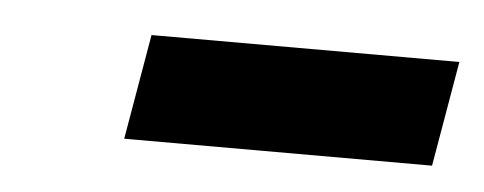

<svg xmlns="http://www.w3.org/2000/svg" viewBox="-25 -368 426 169"><g transform="rotate(5 188.0 -283.5)"><path d="M104 -330H376L360 -237H88Z"/></g></svg>

Font: LT Museum
Style: Bold Italic
Weight: 700
Designer: Daniel Lyons
Foundry: LyonsType
Version: Version 1.011